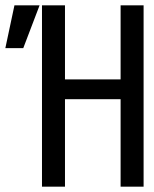

<svg xmlns="http://www.w3.org/2000/svg" viewBox="-57 -714 577 718"><path d="M480 -694V-16H394V-343H186V-16H100V-694H186V-417H394V-694ZM-3 -694H91L30 -534H-37Z"/></svg>

Font: D2Coding ligature
Style: Regular
Weight: 400
Monospace: yes
Designer: Yong-Rak Park; Jeong-Hwan Yoon; Sang-Min Lee;
Foundry: NHN Corporation
Version: Version 1.3.2; Build 20180524